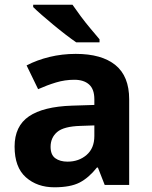

<svg xmlns="http://www.w3.org/2000/svg" viewBox="-20 -786 644 816"><path d="M302 -557Q412 -557 470.5 -509.5Q529 -462 529 -364V0H425L396 -74H392Q357 -30 318 -10Q279 10 211 10Q138 10 90 -32.5Q42 -75 42 -163Q42 -250 103 -291.5Q164 -333 286 -337L381 -340V-364Q381 -407 358.5 -427Q336 -447 296 -447Q256 -447 218 -435.5Q180 -424 142 -407L93 -508Q137 -531 190.5 -544Q244 -557 302 -557ZM323 -251Q251 -249 223 -225Q195 -201 195 -162Q195 -128 215 -113.5Q235 -99 267 -99Q315 -99 348 -127.5Q381 -156 381 -208V-253ZM288 -766Q303 -744 323.5 -716.5Q344 -689 365.5 -663.5Q387 -638 403 -619V-606H304Q285 -619 259.5 -638.5Q234 -658 207.5 -680Q181 -702 158 -722Q135 -742 121 -756V-766Z"/></svg>

Font: Noto Sans Tai Tham
Style: Regular
Weight: 400
Designer: Monotype Design Team 2013. Revised by David WIlliams 2020
Foundry: Monotype Imaging Inc.
Version: Version 2.002